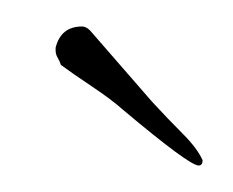

<svg xmlns="http://www.w3.org/2000/svg" viewBox="-20 -493 176 145"><path d="M130 -368Q123 -368 73 -410Q64 -418 49 -428Q34 -438 26 -444Q25 -447 23.5 -449.5Q22 -452 22 -455V-457Q26 -473 42 -473Q45 -473 48 -470L95 -416Q107 -403 118 -392Q129 -381 133 -372Q133 -368 130 -368Z"/></svg>

Font: Shalimar
Style: Regular
Weight: 400
Designer: Robert E. Leuschke
Foundry: Robert E. Leuschke
Version: Version 1.010; ttfautohint (v1.8.3)